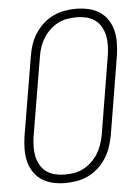

<svg xmlns="http://www.w3.org/2000/svg" viewBox="-53 -785 607 835"><g transform="rotate(-5 250.0 -367.5)"><path d="M199 8Q171 8 144.5 2Q118 -4 96.5 -18Q75 -32 60.5 -54Q46 -76 40 -101.5Q34 -127 34.5 -155Q35 -183 39 -210L97 -555Q101 -580 109 -604.5Q117 -629 131.5 -651.5Q146 -674 166 -692.5Q186 -711 210 -722.5Q234 -734 260 -738.5Q286 -743 310 -743Q338 -743 364.5 -737Q391 -731 412.5 -717Q434 -703 448.5 -681Q463 -659 469 -633.5Q475 -608 474.5 -580Q474 -552 470 -525L413 -180Q408 -155 400 -130.5Q392 -106 377.5 -83.5Q363 -61 343 -42.5Q323 -24 299 -12.5Q275 -1 249 3.5Q223 8 199 8ZM200 -29Q220 -29 241 -32.5Q262 -36 281 -46Q300 -56 316.5 -71.5Q333 -87 344.5 -105.5Q356 -124 363 -144.5Q370 -165 374 -186L431 -531Q434 -552 434.5 -574Q435 -596 430.5 -616.5Q426 -637 416 -654.5Q406 -672 389.5 -684Q373 -696 352.5 -701Q332 -706 310 -706Q290 -706 268.5 -702.5Q247 -699 228 -689Q209 -679 192.5 -663.5Q176 -648 164.5 -629.5Q153 -611 146 -590.5Q139 -570 136 -549L78 -204Q75 -183 74.5 -161Q74 -139 78.5 -118.5Q83 -98 93 -80.5Q103 -63 119.5 -51Q136 -39 157 -34Q178 -29 200 -29Z"/></g></svg>

Font: Iosevka Extralight Oblique
Style: Regular
Weight: 200
Italic angle: -9°
Monospace: yes
Designer: Belleve Invis
Foundry: Belleve Invis
Version: Version 32.5.0; ttfautohint (v1.8.4)